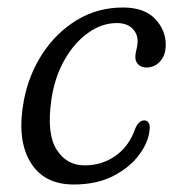

<svg xmlns="http://www.w3.org/2000/svg" viewBox="-20 -483 473 512"><path d="M291.5 -421.5Q251.5 -421.5 214.8 -395.2Q178 -369 151.8 -322.8Q125.5 -276.5 117 -217Q104 -127.5 130.5 -84.8Q157 -42 205.5 -42Q252.5 -42 288.8 -68Q325 -94 341 -141Q350.5 -162 365 -162Q372 -162 376.2 -155.8Q380.5 -149.5 379 -138.5Q377 -106.5 352.5 -72.2Q328 -38 283.5 -14.5Q239 9 176.5 9Q96 9 60.2 -52Q24.5 -113 43.5 -214.5Q56.5 -283.5 93.2 -339.8Q130 -396 185 -429.5Q240 -463 308 -463Q365 -463 393.8 -432.5Q422.5 -402 422 -362.5Q421.5 -334.5 406.5 -318.8Q391.5 -303 371 -303Q357 -303 348.8 -311Q340.5 -319 341 -332Q341 -340 343.8 -350.5Q346.5 -361 347 -372Q347 -394 332.2 -407.8Q317.5 -421.5 291.5 -421.5Z"/></svg>

Font: Fraunces 9pt S100 Light
Style: Italic
Weight: 300
Italic angle: -16°
Version: Version 1.000; ttfautohint (v1.8.3)